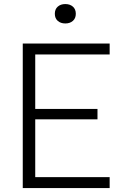

<svg xmlns="http://www.w3.org/2000/svg" viewBox="-20 -950 660 970"><path d="M95 0V-730H158V0ZM534 0H137.5V-55H534ZM472.5 -347H137.5V-399.5H472.5ZM137.5 -675V-730H534V-675ZM257 -880.5Q257 -903.5 271.8 -916.5Q286.5 -929.5 310 -929.5Q333.5 -929.5 348.2 -916.5Q363 -903.5 363 -880.5Q363 -857.5 348.2 -844.5Q333.5 -831.5 310 -831.5Q286.5 -831.5 271.8 -844.5Q257 -857.5 257 -880.5Z"/></svg>

Font: Monaspace Neon Var ExtraLight
Style: Regular
Weight: 200
Designer: Riley Cran and the Lettermatic Team
Version: Version 1.200 (Monaspace Neon Var)